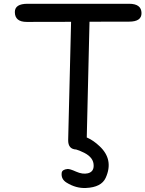

<svg xmlns="http://www.w3.org/2000/svg" viewBox="-20 -752 755 997"><path d="M341.3 -28.8Q346.2 -47.9 373.5 -48.8Q435.1 -51.3 496.6 6.8Q571.8 76.7 528.8 171.4Q506.3 220.7 426.3 224.1Q374.5 226.6 325.7 196.3Q296.4 178.2 300.3 146Q302.2 128.4 330.6 125.5Q342.3 124.5 375 139.2Q408.7 154.3 436 147.9Q466.3 140.6 466.3 108.9Q467.3 66.9 417.5 41.5Q394 29.3 365.7 21Q330.6 11.7 341.3 -28.8ZM123 -732.4H650.4Q713.9 -732.4 714.8 -684.6Q715.8 -639.6 650.4 -639.6L444.8 -639.2L430.2 -24.4Q429.2 25.4 377 24.4Q333 23.4 334 -25.4L349.1 -638.7Q233.9 -638.2 118.7 -638.2Q57.1 -638.2 57.1 -689.5Q57.1 -732.4 123 -732.4Z"/></svg>

Font: Comic Relief LRS
Style: Regular
Weight: 400
Designer: Jeff Davis
Foundry: Loudifier
Version: Version 1.0